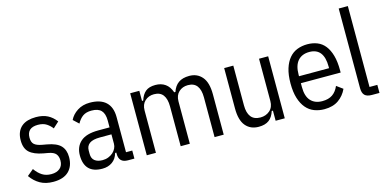

<svg xmlns="http://www.w3.org/2000/svg" viewBox="-71 -1135 3107 1543"><g transform="rotate(-15 1482.0 -364.0)"><path d="M219 12Q155 12 109.5 -14Q64 -40 32 -86L85 -130Q112 -92 143.5 -72Q175 -52 219 -52Q264 -52 290.5 -74.5Q317 -97 317 -139Q317 -173 300 -194Q283 -215 237 -223L198 -230Q123 -244 86.5 -277Q50 -310 50 -377Q50 -416 62 -444.5Q74 -473 96 -491.5Q118 -510 148.5 -518.5Q179 -527 215 -527Q273 -527 312.5 -506.5Q352 -486 381 -447L332 -402Q315 -426 287 -444.5Q259 -463 215 -463Q124 -463 124 -380Q124 -342 143.5 -324.5Q163 -307 207 -299L246 -292Q325 -278 358 -243Q391 -208 391 -148Q391 -73 347.5 -30.5Q304 12 219 12Z M841 0Q767 0 767 -74V-84H757Q744 -37 709.5 -12.5Q675 12 627 12Q552 12 515 -26Q478 -64 478 -138Q478 -210 525.5 -252Q573 -294 674 -294H767V-351Q767 -408 741.5 -435Q716 -462 661 -462Q616 -462 588.5 -442.5Q561 -423 541 -386L496 -428Q516 -470 560 -498.5Q604 -527 664 -527Q752 -527 797.5 -484.5Q843 -442 843 -359V-67H895V0ZM646 -54Q672 -54 694.5 -63Q717 -72 733 -86.5Q749 -101 758 -119.5Q767 -138 767 -158V-236H672Q612 -236 584.5 -216Q557 -196 557 -158V-130Q557 -91 581 -72.5Q605 -54 646 -54Z M998 0V-516H1074V-432H1084Q1099 -480 1128 -504Q1157 -528 1210 -528Q1258 -528 1291.5 -504.5Q1325 -481 1342 -432H1352Q1368 -480 1402 -504Q1436 -528 1492 -528Q1558 -528 1598 -481Q1638 -434 1638 -336V0H1562V-331Q1562 -393 1537.5 -426Q1513 -459 1462 -459Q1417 -459 1386.5 -431Q1356 -403 1356 -352V0H1280V-331Q1280 -393 1255.5 -426Q1231 -459 1180 -459Q1135 -459 1104.5 -431Q1074 -403 1074 -352V0Z M2070 -84H2060Q2045 -36 2013.5 -12Q1982 12 1928 12Q1859 12 1819.5 -35Q1780 -82 1780 -180V-516H1856V-185Q1856 -123 1881.5 -90Q1907 -57 1960 -57Q2006 -57 2038 -85Q2070 -113 2070 -164V-516H2146V0H2070Z M2474 12Q2429 12 2390 -3Q2351 -18 2323 -51Q2295 -84 2279 -135Q2263 -186 2263 -258Q2263 -330 2279 -381Q2295 -432 2323 -465Q2351 -498 2390 -513Q2429 -528 2474 -528Q2519 -528 2556.5 -513Q2594 -498 2620 -465Q2646 -432 2660.5 -381Q2675 -330 2675 -258V-239H2344V-206Q2344 -130 2378.5 -92.5Q2413 -55 2474 -55Q2526 -55 2559 -77.5Q2592 -100 2611 -145L2663 -107Q2639 -54 2592.5 -21Q2546 12 2474 12ZM2474 -464Q2412 -464 2378 -425Q2344 -386 2344 -310V-297H2594V-310Q2594 -464 2474 -464Z M2871 0Q2830 0 2811.5 -18.5Q2793 -37 2793 -78V-740H2869V-67H2934V0Z"/></g></svg>

Font: IBM Plex Sans Cond
Style: Regular
Weight: 400
Width: 3
Designer: Mike Abbink, Paul van der Laan, Pieter van Rosmalen
Foundry: Bold Monday
Version: Version 1.3